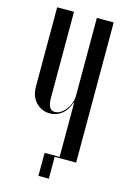

<svg xmlns="http://www.w3.org/2000/svg" viewBox="-123 -757 615 925"><g transform="rotate(15 184.5 -295.0)"><path d="M239 -276Q224 -235 198.5 -215.5Q173 -196 141 -196Q100 -196 71.5 -225Q43 -254 43 -305V-699H127V-271Q127 -238 136 -223.5Q145 -209 162 -209Q177 -209 191 -218Q205 -227 216.5 -242Q228 -257 234.5 -275Q241 -293 241 -311V-699H325V0H241V-276ZM242 0H218V109H166V-6H242Z"/></g></svg>

Font: Moniqa SemBd Narrow Display
Style: Regular
Weight: 600
Width: 4
Designer: Rajesh Rajput
Foundry: Rajesh Rajput
Version: Version 1.000